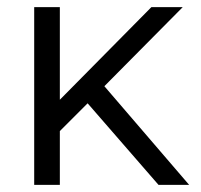

<svg xmlns="http://www.w3.org/2000/svg" viewBox="-20 -519 563 539"><path d="M425 0 226 -229 148 -151V0H76V-499H148V-239L405 -499H493L273 -277L511 0Z"/></svg>

Font: Bai Jamjuree
Style: Regular
Weight: 400
Designer: Katatrad Aksorn Co.,Ltd.
Foundry: Cadson Demak Co.,Ltd.
Version: Version 1.000; ttfautohint (v1.6)